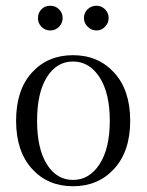

<svg xmlns="http://www.w3.org/2000/svg" viewBox="-20 -636 510 668"><path d="M155 -616Q173 -616 185.5 -603.5Q198 -591 198 -573Q198 -556 185.5 -543Q173 -530 155 -530Q137 -530 124.5 -542.5Q112 -555 112 -573Q112 -591 124 -603.5Q136 -616 155 -616ZM316 -530Q298 -530 285 -543Q272 -556 272 -573Q272 -591 284.5 -603.5Q297 -616 316 -616Q333 -616 345.5 -603.5Q358 -591 358 -573Q358 -556 345.5 -543Q333 -530 316 -530ZM36 -216Q36 -323 91 -383.5Q146 -444 234 -444Q322 -444 377.5 -383Q433 -322 433 -216Q433 -110 377.5 -49Q322 12 234 12Q146 12 91 -49Q36 -110 36 -216ZM143 -64.5Q177 -10 234 -10Q291 -10 326.5 -65Q362 -120 362 -216Q362 -312 326.5 -367Q291 -422 234 -422Q177 -422 143 -367.5Q109 -313 109 -216Q109 -119 143 -64.5Z"/></svg>

Font: Arapey Thin
Style: Regular
Weight: 100
Designer: Eduardo Rodriguez Tunni
Foundry: Eduardo Rodriguez Tunni
Version: Version 4.000;hotconv 1.0.109;makeotfexe 2.5.65596